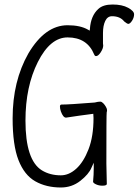

<svg xmlns="http://www.w3.org/2000/svg" viewBox="-20 -820 615 852"><path d="M371 -688 378 -684 379 -692Q383 -750 416 -780Q437 -800 479.5 -800Q522 -800 548.5 -785.5Q575 -771 575 -756.5Q575 -742 566 -728Q557 -714 549 -714Q543 -715 531 -725Q513 -748 477 -748Q457 -748 447 -727Q437 -706 437 -674V-627L438 -618Q438 -605 427 -588Q416 -571 406 -571Q401 -571 398 -578Q367 -654 280 -654Q203 -654 148 -545Q93 -436 93 -285Q93 -109 166 -64Q202 -42 250 -42Q286 -42 318.5 -71.5Q351 -101 373 -158Q395 -215 395 -296L394 -315Q331 -307 273 -298Q260 -298 250 -326Q246 -338 246 -347Q246 -356 253 -356Q287 -356 399 -365H400Q415 -369 425 -369Q431 -369 438 -362Q445 -355 450 -346Q455 -337 455 -331.5Q455 -326 453.5 -321.5Q452 -317 452 -94L454 -4Q454 4 434 4Q419 4 406 -2Q393 -8 393 -14Q396 -44 396 -74V-98L386 -76Q374 -47 336.5 -17.5Q299 12 250 12Q185 12 136.5 -15.5Q88 -43 62 -109.5Q36 -176 36 -295Q36 -460 106 -583Q180 -708 280 -708Q337 -708 371 -688Z"/></svg>

Font: Moon Stars Kai HW Light
Style: Regular
Weight: 300
Designer: GuiWonder
Version: Version 1.101